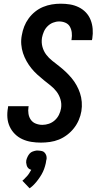

<svg xmlns="http://www.w3.org/2000/svg" viewBox="-20 -763 540 1038"><path d="M201 8Q175 8 149.5 4Q124 0 101 -10.5Q78 -21 60.5 -38.5Q43 -56 32.5 -78.5Q22 -101 20 -127Q18 -153 23 -180L24 -189H135L134 -184Q131 -166 134 -147.5Q137 -129 147 -115Q157 -101 174 -94.5Q191 -88 209 -88Q227 -88 244.5 -94Q262 -100 276 -112.5Q290 -125 298.5 -142Q307 -159 310 -177Q314 -202 307 -225.5Q300 -249 286 -267.5Q272 -286 253.5 -300.5Q235 -315 217 -329.5Q199 -344 181.5 -360Q164 -376 149.5 -394Q135 -412 123.5 -432.5Q112 -453 104.5 -475.5Q97 -498 95 -523Q93 -548 98 -573Q102 -597 111 -620Q120 -643 135 -663.5Q150 -684 170 -700Q190 -716 213 -725.5Q236 -735 260 -739Q284 -743 308 -743Q334 -743 358.5 -739Q383 -735 405.5 -724Q428 -713 444.5 -695.5Q461 -678 470 -655Q479 -632 481 -606.5Q483 -581 479 -555L477 -546H366L367 -551Q370 -569 368 -586.5Q366 -604 358 -618.5Q350 -633 334 -640Q318 -647 300 -647Q283 -647 266.5 -640.5Q250 -634 237 -621Q224 -608 217 -591.5Q210 -575 207 -559Q203 -533 209.5 -509.5Q216 -486 230 -467.5Q244 -449 262.5 -434.5Q281 -420 299.5 -405.5Q318 -391 335 -375Q352 -359 367 -341Q382 -323 393.5 -302.5Q405 -282 412.5 -259.5Q420 -237 422 -212Q424 -187 420 -162Q416 -138 406 -114.5Q396 -91 380 -70.5Q364 -50 343 -34Q322 -18 298.5 -8.5Q275 1 250 4.5Q225 8 201 8ZM140 255 101 214Q106 210 109.5 206.5Q113 203 116.5 199Q120 195 124 191.5Q128 188 131 183.5Q134 179 138 173.5Q142 168 143 165L149 155Q145 154 142 152.5Q139 151 136 149Q133 147 131 144Q129 141 127 138Q125 135 124.5 131.5Q124 128 123 124.5Q122 121 121.5 116Q121 111 122 109V104Q123 99 125 94Q127 89 129 84.5Q131 80 134 75.5Q137 71 140.5 67Q144 63 148 60.5Q152 58 157 56Q162 54 168.5 52.5Q175 51 177 51H185Q189 51 193 51.5Q197 52 200.5 52.5Q204 53 208 54Q212 55 215 57Q218 59 220.5 61.5Q223 64 225 67Q227 70 228.5 73.5Q230 77 231 80.5Q232 84 232 89Q232 94 232 96L230 104Q229 112 227.5 119.5Q226 127 223.5 135Q221 143 218.5 150.5Q216 158 212.5 165Q209 172 205 179.5Q201 187 196 194Q191 201 186.5 207.5Q182 214 176.5 220.5Q171 227 163.5 235Q156 243 153 245Z"/></svg>

Font: Iosevka Custom
Style: Bold Italic
Weight: 700
Italic angle: -9°
Designer: Belleve Invis
Foundry: Belleve Invis
Version: Version 30.3.1; ttfautohint (v1.8.3)